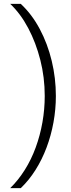

<svg xmlns="http://www.w3.org/2000/svg" viewBox="-20 -813 370 1000"><path d="M88 -793Q146 -739 187 -662Q228 -585 249.5 -495.5Q271 -406 271 -313Q271 -244 258.5 -175.5Q246 -107 222.5 -44.5Q199 18 165 72Q131 126 88 167H33Q75 126 109 72Q143 18 166 -45Q189 -108 201 -176Q213 -244 213 -313Q213 -410 190 -500.5Q167 -591 127 -666.5Q87 -742 33 -793Z"/></svg>

Font: Mona Sans Light
Style: Regular
Weight: 300
Designer: Deni Anggara
Foundry: GitHub
Version: Version 2.000